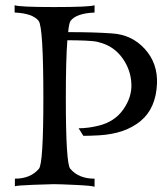

<svg xmlns="http://www.w3.org/2000/svg" viewBox="-20 -713 640 735"><path d="M581 -393Q577 -298 518 -249.5Q459 -201 360 -195Q324 -193 299 -193L281 -222Q318 -222 358 -232Q419 -247 452 -294Q485 -341 483 -391Q481 -444 450.5 -488Q420 -532 370 -548Q361 -551 352 -553Q343 -555 329.5 -556Q316 -557 307 -557.5Q298 -558 275 -558.5Q252 -559 238 -559V-560Q232 -488 232 -337Q232 -86 249 -67Q281 -29 342 -29V2Q334 -2 271 -5Q208 -8 186 -8Q168 -8 106.5 -5.5Q45 -3 37 0V-29Q97 -29 129 -67Q146 -87 146 -337Q146 -609 128 -633Q105 -662 36 -665V-693Q54 -686 187 -686Q325 -686 342 -693V-665Q272 -662 250 -633Q244 -624 241 -590Q343 -590 410 -585Q485 -580 534.5 -525.5Q584 -471 581 -393Z"/></svg>

Font: GFS Artemisia
Style: Regular
Weight: 400
Designer: Takis Katsoulidis and George D. Matthiopoulos
Foundry: Takis Katsoulidis and George D. Matthiopoulos
Version: Version 1.0